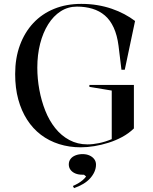

<svg xmlns="http://www.w3.org/2000/svg" viewBox="-20 -743 786 988"><path d="M440 -296V-306H669V-82Q642 -56 608.5 -38Q575 -20 538.5 -8.5Q502 3 465.5 9Q429 15 395 15Q336 15 284 -1.5Q232 -18 190.5 -49.5Q149 -81 119.5 -127Q90 -173 74 -231.5Q58 -290 58 -362Q58 -444 82.5 -510.5Q107 -577 151.5 -624.5Q196 -672 258.5 -697.5Q321 -723 398 -723Q442 -723 481 -716.5Q520 -710 555 -698Q590 -686 620 -670Q650 -654 675 -635L622 -384H605L590 -507Q583 -562 565 -601Q547 -640 519.5 -663.5Q492 -687 455.5 -698Q419 -709 376 -709Q330 -709 292.5 -685Q255 -661 228 -618Q201 -575 186.5 -518Q172 -461 172 -395Q172 -338 182.5 -281Q193 -224 213 -173.5Q233 -123 264 -84Q295 -45 337 -22.5Q379 0 430 0Q458 0 489.5 -6.5Q521 -13 555 -27V-277ZM361 225 355 214Q369 208 382 200.5Q395 193 406 183.5Q417 174 423 165L412 156H403Q383 156 367.5 149.5Q352 143 343 131Q334 119 334 103Q334 87 343 75Q352 63 368.5 56.5Q385 50 405 50Q425 50 440.5 57Q456 64 465 76Q474 88 474 104Q474 123 466 141Q458 159 443.5 175Q429 191 408 203.5Q387 216 361 225Z"/></svg>

Font: Kalnia
Style: Regular
Weight: 400
Designer: Frida Medrano
Foundry: Frida Medrano
Version: Version 1.105